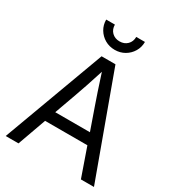

<svg xmlns="http://www.w3.org/2000/svg" viewBox="-218 -1067 1090 1194"><g transform="rotate(30 326.5 -469.5)"><path d="M9.8 0 278.3 -727.5H377.9L643.6 0H549.8L478.5 -204.1H174.8L101.6 0ZM202.6 -282.2H451.7L397 -438.5Q383.3 -477.1 367.4 -524.7Q351.6 -572.3 328.1 -645Q304.7 -572.3 288.8 -524.7Q272.9 -477.1 258.8 -438.5ZM328.1 -802.7Q289.1 -802.7 257.6 -821Q226.1 -839.4 207.5 -870.4Q189 -901.4 189 -939.5H251.5Q251.5 -905.8 272.9 -884.5Q294.4 -863.3 328.1 -863.3Q361.8 -863.3 383.3 -884.5Q404.8 -905.8 404.8 -939.5H467.3Q467.3 -901.4 448.7 -870.4Q430.2 -839.4 398.7 -821Q367.2 -802.7 328.1 -802.7Z"/></g></svg>

Font: Inter Display
Style: Regular
Weight: 400
Designer: Rasmus Andersson
Foundry: rsms
Version: Version 4.001;git-9221beed3